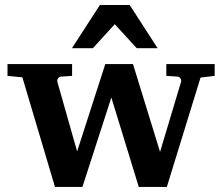

<svg xmlns="http://www.w3.org/2000/svg" viewBox="-20 -742 881 762"><path d="M775.9 -434.1 642.1 0H530.8L421.9 -355L307.1 0H198.2L68.8 -435.1L9.8 -440.9V-487.8H266.1V-440.9L223.1 -438Q214.8 -437 210.2 -430.7Q205.6 -424.3 208 -416L286.1 -141.1L397.9 -487.8H507.8L615.2 -139.2L698.2 -416Q700.7 -423.3 696.5 -430.2Q692.4 -437 684.1 -438L640.1 -440.9V-487.8H832V-440.9ZM522.5 -550.8 435.5 -646 348.6 -550.8H265.6L376.5 -722.2H494.6L605.5 -550.8Z"/></svg>

Font: Charis SIL Am
Style: Bold
Weight: 700
Foundry: SIL International
Version: Version 5.000